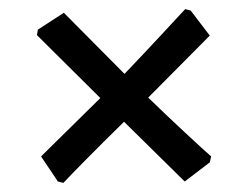

<svg xmlns="http://www.w3.org/2000/svg" viewBox="-20 -470 546 421"><path d="M107 -72 70 -127 200 -255 61 -393 63 -405 120 -442 253 -308Q297 -354 335 -395Q373 -436 386 -450L398 -447L440 -392L305 -256Q341 -221 385 -180Q429 -139 443 -127L440 -114L385 -72L252 -203Q205 -157 168 -119.5Q131 -82 119 -69Z"/></svg>

Font: Alegreya SC Medium
Style: Regular
Weight: 500
Designer: Juan Pablo del Peral
Foundry: Huerta Tipografica
Version: Version 2.007; ttfautohint (v1.6)